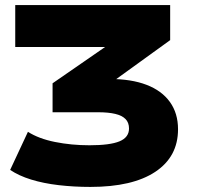

<svg xmlns="http://www.w3.org/2000/svg" viewBox="-20 -725 785 756"><path d="M336 11Q271 11 211 4Q151 -3 102.5 -18Q54 -33 20 -56L90 -206Q132 -179 196.5 -166Q261 -153 332 -153Q413 -153 450.5 -168.5Q488 -184 488 -219Q488 -242 474.5 -256Q461 -270 434 -276.5Q407 -283 366 -283H187V-397L472 -594L475 -540H40V-705H650V-567L376 -369L350 -414H412Q497 -414 557 -391Q617 -368 649 -323.5Q681 -279 681 -216Q681 -108 591.5 -48.5Q502 11 336 11Z"/></svg>

Font: Nunito Sans 7pt SemiExpanded Black
Style: Regular
Weight: 900
Width: 6
Designer: Vernon Adams
Foundry: Vernon Adams
Version: Version 3.101;gftools[0.9.27]